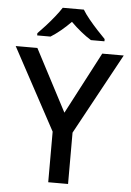

<svg xmlns="http://www.w3.org/2000/svg" viewBox="-62 -986 706 1032"><g transform="rotate(5 291.5 -470.5)"><path d="M292 -380 467 -714H583L345 -277V0H238V-273L0 -714H117ZM348 -941Q361 -919 383.5 -891.5Q406 -864 430.5 -837.5Q455 -811 473 -793V-781H400Q374 -797 345.5 -820Q317 -843 290 -870Q236 -815 182 -781H110V-793Q129 -812 152.5 -838Q176 -864 198 -891.5Q220 -919 234 -941Z"/></g></svg>

Font: Noto Sans Myanmar Medium
Style: Regular
Weight: 500
Designer: Monotype Design Team
Foundry: Monotype Imaging Inc.
Version: Version 2.107; ttfautohint (v1.8.4.7-5d5b)